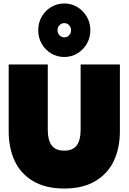

<svg xmlns="http://www.w3.org/2000/svg" viewBox="-20 -1070 740 1105"><path d="M200 -896Q200 -939 220 -974Q240 -1009 274.5 -1029.5Q309 -1050 350 -1050Q391 -1050 425 -1029.5Q459 -1009 479.5 -974Q500 -939 500 -896Q500 -853 479.5 -818Q459 -783 425 -762.5Q391 -742 350 -742Q309 -742 274.5 -762.5Q240 -783 220 -818Q200 -853 200 -896ZM389 -896Q389 -913 377.5 -925Q366 -937 350 -937Q334 -937 322.5 -925Q311 -913 311 -896Q311 -879 322.5 -867Q334 -855 350 -855Q366 -855 377.5 -867Q389 -879 389 -896ZM30 -315V-699H255V-322Q255 -263 277.5 -233Q300 -203 350 -203Q399 -203 421.5 -233Q444 -263 444 -322V-699H670V-315Q670 -219 635.5 -145Q601 -71 529 -28Q457 15 350 15Q242 15 170 -28Q98 -71 64 -145Q30 -219 30 -315Z"/></svg>

Font: Readiness Black
Style: Regular
Weight: 900
Designer: Katatrad Team
Foundry: CadsonDemak
Version: Version 1.00;April 23, 2019;FontCreator 11.5.0.2425 64-bit; 